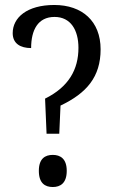

<svg xmlns="http://www.w3.org/2000/svg" viewBox="-20 -744 459 771"><path d="M198 -724C88 -724 31 -673 31 -611C31 -569 62 -551 105 -551C105 -623 132 -676 199 -676C264 -676 295 -623 295 -552C295 -465 256 -395 161 -348L167 -207H218L223 -320C328 -370 384 -435 384 -546C384 -659 310 -724 198 -724ZM192 7C222 7 248 -8 248 -58C248 -107 222 -122 192 -122C161 -122 136 -107 136 -58C136 -8 161 7 192 7Z"/></svg>

Font: Noto Serif Sinhala Condensed
Style: Regular
Weight: 400
Width: 3
Designer: Jelle Bosma - Monotype Design Team
Foundry: Monotype Imaging Inc.
Version: Version 2.007